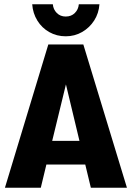

<svg xmlns="http://www.w3.org/2000/svg" viewBox="-20 -874 613 894"><path d="M403 0 377 -108H196L170 0H3L205 -667H368L571 0ZM223 -218H350L287 -481ZM226 -854Q228 -830 244.5 -813.5Q261 -797 286 -797Q312 -797 328.5 -813.5Q345 -830 347 -854H443Q440 -812 418.5 -778.5Q397 -745 362.5 -725Q328 -705 286 -705Q244 -705 209.5 -724.5Q175 -744 154 -778Q133 -812 130 -854Z"/></svg>

Font: Epunda Sans ExtraBold
Style: Regular
Weight: 800
Designer: Simon Atzbach
Foundry: typofactur
Version: Version 2.204; ttfautohint (v1.8.4.7-5d5b)